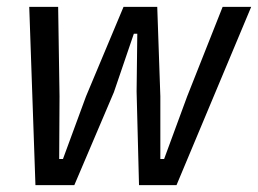

<svg xmlns="http://www.w3.org/2000/svg" viewBox="-20 -538 750 558"><path d="M65 -518H149L153 -258L152 -76H163L230 -258L339 -518H437L446 -258V-76H457L524 -258L627 -518H710L493 0H384L377 -272L379 -440H369L311 -270L196 0H83Z"/></svg>

Font: IBM Plex Sans Cond Text
Style: Italic
Weight: 450
Width: 3
Italic angle: -11°
Designer: Mike Abbink, Paul van der Laan, Pieter van Rosmalen
Foundry: Bold Monday
Version: Version 1.3